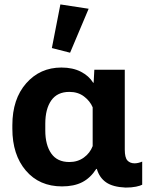

<svg xmlns="http://www.w3.org/2000/svg" viewBox="-20 -829 680 864"><path d="M259 9.8Q157 9.8 96.3 -61.4Q35.6 -132.6 35.6 -249.8V-265.6Q35.6 -383.3 97.9 -454.2Q160.2 -525.1 256.3 -525.1Q307.4 -525.1 343.9 -506.3Q380.4 -487.5 399.2 -456.8H401.4L404.5 -515.1H541.5V-156Q541.5 -119.9 553.3 -106.9Q565.2 -94 585.9 -94Q593.8 -94 602.9 -96.2Q612.1 -98.4 619.9 -101.8V2.2Q611.8 6.8 592.2 11Q572.5 15.1 545.4 15.1Q487.8 12.7 457.4 -8.5Q427 -29.8 415.8 -68.8H413.1Q387 -28.1 350.1 -9.2Q313.2 9.8 259 9.8ZM292 -99.9Q329.6 -99.9 357.3 -120Q385 -140.1 397 -171.6V-346.2Q384.8 -374.8 357.8 -395.1Q330.8 -415.5 292.2 -415.5Q237.8 -415.5 210.8 -377.2Q183.8 -338.9 183.8 -272.5V-241.9Q183.8 -176.8 210.7 -138.3Q237.5 -99.9 292 -99.9ZM295.4 -591.8 213.4 -612.8 251.7 -809.1 378.9 -789.6Z"/></svg>

Font: RobotoFlex
Style: Regular
Weight: 400
Designer: Berlow after Robertson
Foundry: Google
Version: Version 2.136